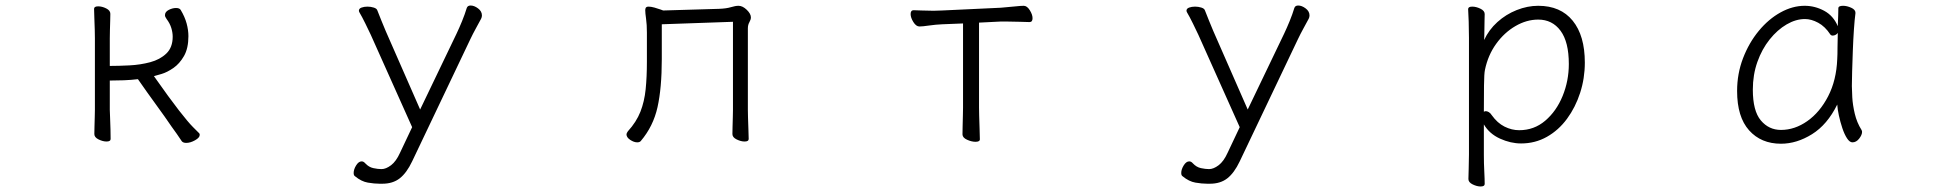

<svg xmlns="http://www.w3.org/2000/svg" viewBox="-20 -505 7040 696"><path d="M324 -366Q324 -376 323.5 -397Q323 -418 322 -440Q321 -462 321 -473Q321 -482 336 -482Q350 -482 365 -474.5Q380 -467 380 -455Q380 -447 379.5 -430.5Q379 -414 378.5 -396Q378 -378 378 -366V-266Q410 -266 449.5 -268Q489 -270 524.5 -279.5Q560 -289 583 -311Q606 -333 606 -372Q606 -387 601 -403.5Q596 -420 584 -436Q578 -444 578 -450Q578 -462 591.5 -469Q605 -476 618 -476Q631 -476 635 -469Q650 -444 656.5 -420Q663 -396 663 -374Q663 -330 647 -302Q631 -274 608.5 -258.5Q586 -243 566 -237Q546 -231 538 -229Q595 -148 628.5 -105Q662 -62 679 -45Q696 -28 700 -24Q704 -21 704 -16Q704 -6 687 3.5Q670 13 655 13Q644 13 639 7Q631 -5 621 -19.5Q611 -34 602 -46Q579 -80 546.5 -124.5Q514 -169 480 -218Q455 -215 429 -214Q403 -213 378 -213V-107Q378 -101 379 -80Q380 -59 380.5 -36Q381 -13 381 -1Q381 8 366 8Q353 8 337.5 0.5Q322 -7 322 -19Q322 -27 322.5 -45.5Q323 -64 323.5 -82Q324 -100 324 -107Z M1356 161Q1337 161 1313.5 157Q1290 153 1267 134Q1262 131 1262 122Q1262 109 1271 94.5Q1280 80 1291 80Q1298 80 1304 87Q1317 101 1333.5 104.5Q1350 108 1363 108Q1379 108 1397.5 94Q1416 80 1430 49L1474 -44L1324 -379Q1317 -394 1304.5 -419.5Q1292 -445 1283 -460Q1281 -464 1281 -466Q1281 -474 1290.5 -477.5Q1300 -481 1312 -481Q1324 -481 1335 -477.5Q1346 -474 1348 -467Q1355 -449 1362.5 -430.5Q1370 -412 1378 -393L1503 -108L1635 -383Q1645 -404 1655 -428.5Q1665 -453 1672 -476Q1675 -485 1686 -485Q1699 -485 1713 -474.5Q1727 -464 1727 -449Q1727 -443 1724 -437Q1716 -422 1705 -402Q1694 -382 1685 -363L1474 80Q1454 122 1429 141.5Q1404 161 1366 161Z M2637 -426 2379 -417V-291Q2379 -186 2363.5 -116.5Q2348 -47 2303 6Q2299 11 2290 11Q2278 11 2264.5 2Q2251 -7 2251 -18Q2251 -22 2256 -29Q2287 -63 2301.5 -100Q2316 -137 2320.5 -181.5Q2325 -226 2325 -281V-387Q2325 -416 2322 -437Q2319 -458 2319 -468Q2319 -473 2321 -477Q2324 -481 2331 -481Q2340 -481 2352.5 -477.5Q2365 -474 2374.5 -470.5Q2384 -467 2384 -467L2587 -473Q2613 -474 2629.5 -479Q2646 -484 2657 -484Q2672 -484 2687 -469.5Q2702 -455 2702 -442Q2702 -434 2696.5 -424.5Q2691 -415 2691 -402V-107Q2691 -101 2691.5 -80Q2692 -59 2693 -36Q2694 -13 2694 -1Q2694 8 2679 8Q2666 8 2650.5 0.5Q2635 -7 2635 -19Q2635 -27 2635.5 -45Q2636 -63 2636.5 -81Q2637 -99 2637 -107Z M3471 -420 3396 -417Q3372 -416 3348 -412.5Q3324 -409 3313 -409Q3301 -409 3291 -425Q3281 -441 3281 -454Q3281 -468 3292 -468Q3300 -468 3320.5 -467Q3341 -466 3364 -466Q3372 -466 3380 -466.5Q3388 -467 3395 -467L3608 -477Q3633 -479 3657 -481.5Q3681 -484 3691 -484Q3703 -484 3713 -468Q3723 -452 3723 -439Q3723 -425 3712 -425Q3703 -425 3677.5 -426Q3652 -427 3626 -427H3609L3529 -423V-115Q3529 -109 3529.5 -86Q3530 -63 3531 -38Q3532 -13 3532 0Q3532 9 3516 9Q3502 9 3485.5 1.5Q3469 -6 3469 -18Q3469 -26 3469.5 -46.5Q3470 -67 3470.5 -87.5Q3471 -108 3471 -115Z M4356 161Q4337 161 4313.5 157Q4290 153 4267 134Q4262 131 4262 122Q4262 109 4271 94.5Q4280 80 4291 80Q4298 80 4304 87Q4317 101 4333.5 104.5Q4350 108 4363 108Q4379 108 4397.5 94Q4416 80 4430 49L4474 -44L4324 -379Q4317 -394 4304.5 -419.5Q4292 -445 4283 -460Q4281 -464 4281 -466Q4281 -474 4290.5 -477.5Q4300 -481 4312 -481Q4324 -481 4335 -477.5Q4346 -474 4348 -467Q4355 -449 4362.5 -430.5Q4370 -412 4378 -393L4503 -108L4635 -383Q4645 -404 4655 -428.5Q4665 -453 4672 -476Q4675 -485 4686 -485Q4699 -485 4713 -474.5Q4727 -464 4727 -449Q4727 -443 4724 -437Q4716 -422 4705 -402Q4694 -382 4685 -363L4474 80Q4454 122 4429 141.5Q4404 161 4366 161Z M5305 -368Q5305 -399 5304 -427Q5303 -455 5302 -472Q5302 -481 5317 -481Q5331 -481 5346.5 -473.5Q5362 -466 5362 -454Q5362 -448 5361.5 -433Q5361 -418 5361 -401Q5361 -384 5360.5 -372Q5360 -360 5360 -360Q5377 -397 5408 -425Q5439 -453 5478 -468.5Q5517 -484 5556 -484Q5637 -484 5681 -430Q5725 -376 5725 -278Q5725 -221 5708 -168.5Q5691 -116 5660.5 -74.5Q5630 -33 5587.5 -9Q5545 15 5494 15Q5456 15 5417.5 -2.5Q5379 -20 5359 -54V56Q5359 87 5360.5 116Q5362 145 5362 162Q5362 171 5347 171Q5334 171 5318.5 163.5Q5303 156 5303 144Q5303 132 5304 106.5Q5305 81 5305 55ZM5359 -100Q5363 -102 5366 -102Q5371 -102 5377 -98.5Q5383 -95 5388 -87Q5408 -59 5434 -46Q5460 -33 5487 -33Q5541 -33 5581.5 -67.5Q5622 -102 5644.5 -157Q5667 -212 5667 -273Q5667 -353 5637 -393.5Q5607 -434 5556 -434Q5514 -434 5473.5 -410.5Q5433 -387 5403.5 -346Q5374 -305 5363 -252Q5360 -239 5359.5 -195Q5359 -151 5359 -100Z M6706 -457Q6703 -435 6700.5 -398.5Q6698 -362 6696.5 -321.5Q6695 -281 6694 -246Q6693 -211 6693 -193Q6693 -180 6694.5 -152.5Q6696 -125 6703.5 -93Q6711 -61 6728 -34Q6730 -30 6730 -27Q6730 -16 6719.5 -2.5Q6709 11 6695 11Q6685 11 6675.5 -3.5Q6666 -18 6658.5 -40.5Q6651 -63 6646 -86Q6641 -109 6640 -126Q6604 -53 6548.5 -18.5Q6493 16 6436 16Q6364 16 6320.5 -32.5Q6277 -81 6277 -175Q6277 -238 6298.5 -294Q6320 -350 6355.5 -393Q6391 -436 6434.5 -460Q6478 -484 6522 -484Q6559 -484 6592.5 -466Q6626 -448 6642 -410Q6643 -433 6643.5 -450.5Q6644 -468 6644 -475Q6644 -484 6661 -484Q6675 -484 6690.5 -477Q6706 -470 6706 -459ZM6642 -386Q6640 -382 6634.5 -379Q6629 -376 6624 -376Q6618 -376 6615 -380Q6596 -409 6571 -422.5Q6546 -436 6523 -436Q6490 -436 6456.5 -416.5Q6423 -397 6395 -362Q6367 -327 6350.5 -280.5Q6334 -234 6334 -180Q6334 -103 6363 -68.5Q6392 -34 6436 -34Q6486 -34 6531.5 -66Q6577 -98 6607 -156Q6637 -214 6640 -291Q6641 -306 6641 -333.5Q6641 -361 6642 -386Z"/></svg>

Font: Moon Stars Kai T Light
Style: Regular
Weight: 300
Designer: GuiWonder
Version: Version 1.101